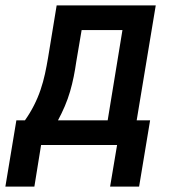

<svg xmlns="http://www.w3.org/2000/svg" viewBox="-51 -540 671 715"><path d="M467 155H359L385 0H102L77 155H-31L10 -92H42Q61 -119 75.5 -147.5Q90 -176 100 -205.5Q110 -235 116.5 -265Q123 -295 128 -325L160 -520H529L458 -92H508ZM350 -92 405 -428H253L233 -310Q229 -282 223.5 -254.5Q218 -227 210 -199.5Q202 -172 190.5 -145Q179 -118 165 -92Z"/></svg>

Font: Iosevka SS04 SmBd Ex Obl
Style: Regular
Weight: 600
Width: 7
Italic angle: -9°
Monospace: yes
Designer: Belleve Invis
Foundry: Belleve Invis
Version: Version 19.0.0; ttfautohint (v1.8.4)